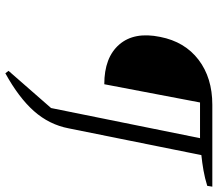

<svg xmlns="http://www.w3.org/2000/svg" viewBox="-68 -623 814 718"><g transform="rotate(90 339.0 -264.0)"><path d="M254 123 245 111 384 -48 506 -651H678L675 -632Q646 -623 617.5 -618Q589 -613 560 -610L460 -114Q446 -41 395.5 16Q345 73 254 123ZM295 -247Q195 -247 146.5 -303Q98 -359 118 -456Q136 -548 203.5 -599.5Q271 -651 372 -651ZM357 -605 372 -651H538L529 -605Z"/></g></svg>

Font: Piazzolla Thin ExtraLight
Style: Italic
Weight: 250
Italic angle: -11.3°
Version: Version 2.005